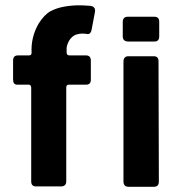

<svg xmlns="http://www.w3.org/2000/svg" viewBox="-20 -714 703 734"><path d="M99.3 -20.7V-379.7Q98.3 -390.3 90 -390.3H45.7Q30 -390.3 30 -410V-483Q30 -502.3 49.3 -502.3H90.7Q101.3 -501.7 100.7 -513.7Q98 -571.7 127.3 -623.3Q150 -658.7 173 -671Q196 -683.3 224.8 -688.5Q253.7 -693.7 282.7 -693.7Q298.3 -693.7 324.3 -691.7Q347.3 -689.3 342.7 -666.7L330 -599.3Q325.3 -579.7 309.7 -584.7Q303 -585.7 294.7 -585.7Q285.7 -585.7 274.3 -582.7Q263 -579.7 254.2 -571Q245.3 -562.3 240 -550.2Q234.7 -538 234.7 -529V-511.7Q235.7 -502.3 245.3 -502.3H308Q327.3 -502.3 327.3 -482.3V-409.3Q327.3 -390.3 309.3 -390.3H243.3Q233.3 -390.3 233.3 -379.3V-21Q233.3 -2 214 -1.3H117.7Q99.3 -1.3 99.3 -20.7ZM449.3 -575.7V-630.3Q449.7 -650 468.7 -650H570Q588.7 -650 588.7 -630.7V-576.3Q589.3 -554.7 569.7 -555.3H470Q449.3 -555.3 449.3 -575.7ZM452 -19.7V-479.3Q452.7 -499 471 -499H567.7Q586 -499 586 -479.7L587.3 -20Q587.3 0 568.3 0H471Q452.7 0 452 -19.7Z"/></svg>

Font: Vivano Light
Style: Regular
Weight: 300
Designer: Joe Prince, Josias Burgherr
Version: Version 2.064;September 19, 2022;FontCreator 14.0.0.2877 64-